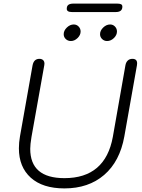

<svg xmlns="http://www.w3.org/2000/svg" viewBox="-20 -1037 790 1067"><path d="M85 -213Q85 -245 91 -279L161 -674Q168 -710 199 -710Q212 -710 219.5 -703Q227 -696 227 -683Q227 -677 226 -674L155 -276Q148 -234 148 -210Q148 -47 338 -47Q565 -47 607 -276L677 -674Q680 -691 690 -700.5Q700 -710 716 -710Q742 -710 742 -685Q742 -678 741 -674L671 -279Q646 -140 559 -65Q472 10 338 10Q217 10 151 -49.5Q85 -109 85 -213ZM334 -847Q334 -867 351.5 -884Q369 -901 390 -901Q406 -901 417 -889.5Q428 -878 428 -862Q428 -842 411 -825.5Q394 -809 374 -809Q357 -809 345.5 -820Q334 -831 334 -847ZM536 -847Q536 -867 553.5 -884Q571 -901 592 -901Q608 -901 619 -889.5Q630 -878 630 -862Q630 -842 613 -825.5Q596 -809 575 -809Q559 -809 547.5 -820Q536 -831 536 -847ZM351 -988Q351 -1004 360.5 -1010.5Q370 -1017 388 -1017H631Q645 -1017 652.5 -1013.5Q660 -1010 660 -1000Q660 -970 623 -970H380Q351 -970 351 -988Z"/></svg>

Font: Kodchasan Light
Style: Italic
Weight: 300
Italic angle: -10°
Version: Version 1.000; ttfautohint (v1.6)